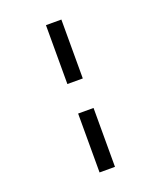

<svg xmlns="http://www.w3.org/2000/svg" viewBox="-161 -861 922 1100"><g transform="rotate(-20 300.0 -311.0)"><path d="M347 -401V-760H253V-401ZM347 138V-221H253V138Z"/></g></svg>

Font: IBM Plex Mono Medm
Style: Regular
Weight: 500
Monospace: yes
Designer: Mike Abbink, Paul van der Laan, Pieter van Rosmalen
Foundry: Bold Monday
Version: Version 2.004